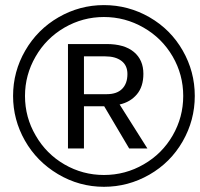

<svg xmlns="http://www.w3.org/2000/svg" viewBox="-20 -718 777 746"><path d="M736.8 -345.2Q736.8 -251 689.9 -168.9Q642.6 -86.4 560.3 -39.3Q478 7.8 383.8 7.8Q288.1 7.8 205.1 -41.5Q122.6 -90.8 76.7 -171.9Q30.8 -252.9 30.8 -345.2Q30.8 -439.9 78.1 -521.5Q125.5 -603.5 207.5 -650.9Q289.6 -698.2 383.8 -698.2Q478.5 -698.2 561 -650.9Q643.1 -603.5 689.9 -521.7Q736.8 -439.9 736.8 -345.2ZM691.9 -345.2Q691.9 -427.7 650.9 -498.5Q609.4 -569.8 537.8 -610.8Q466.3 -651.9 383.8 -651.9Q301.8 -651.9 230.5 -610.8Q159.2 -569.3 118.2 -498Q77.1 -426.8 77.1 -345.2Q77.1 -262.2 118.7 -191.4Q159.7 -120.1 230.5 -79.1Q301.3 -38.1 383.8 -38.1Q467.3 -38.1 538.6 -79.6Q609.9 -120.6 650.9 -191.7Q691.9 -262.7 691.9 -345.2ZM306.2 -305.2V-141.1H244.1V-546.9H394Q463.4 -546.9 500.2 -516.1Q537.1 -485.4 537.1 -431.2Q537.1 -381.3 511.7 -351.3Q486.3 -321.3 444.8 -312L552.7 -141.1H481.9L384.8 -305.2ZM475.1 -430.2Q475.1 -463.9 451.9 -481.4Q428.7 -499 389.2 -499H306.2V-352.1H395Q434.1 -352.1 454.6 -372.8Q475.1 -393.6 475.1 -430.2Z"/></svg>

Font: Arimo
Style: Italic
Weight: 400
Italic angle: -12°
Designer: Steve Matteson
Foundry: Monotype Imaging Inc.
Version: Version 1.33